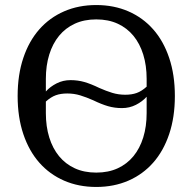

<svg xmlns="http://www.w3.org/2000/svg" viewBox="-20 -730 764 762"><path d="M362 -45Q410 -45 447 -62Q484 -79 509.5 -110Q535 -141 548.5 -184.5Q562 -228 562 -281V-346Q545 -327 519.5 -314Q494 -301 464 -301Q435 -301 409 -308.5Q383 -316 350 -332Q323 -344 298.5 -351.5Q274 -359 247 -359Q221 -359 201.5 -352Q182 -345 162 -327V-281Q162 -228 175.5 -184.5Q189 -141 214.5 -110Q240 -79 277 -62Q314 -45 362 -45ZM162 -367Q179 -386 204.5 -399Q230 -412 260 -412Q289 -412 315 -404.5Q341 -397 374 -381Q401 -369 425.5 -361.5Q450 -354 477 -354Q503 -354 522.5 -361Q542 -368 562 -386V-417Q562 -470 548.5 -513.5Q535 -557 509.5 -588Q484 -619 447 -636Q410 -653 362 -653Q314 -653 277 -636Q240 -619 214.5 -588Q189 -557 175.5 -513.5Q162 -470 162 -417ZM362 12Q292 12 234.5 -13Q177 -38 136 -84.5Q95 -131 72.5 -198Q50 -265 50 -349Q50 -433 72.5 -500Q95 -567 136 -613.5Q177 -660 234.5 -685Q292 -710 362 -710Q432 -710 489.5 -685Q547 -660 588 -613.5Q629 -567 651.5 -500Q674 -433 674 -349Q674 -265 651.5 -198Q629 -131 588 -84.5Q547 -38 489.5 -13Q432 12 362 12Z"/></svg>

Font: IBM Plex Serif Text
Style: Regular
Weight: 450
Designer: Mike Abbink, Paul van der Laan, Pieter van Rosmalen
Foundry: Bold Monday
Version: Version 3.001